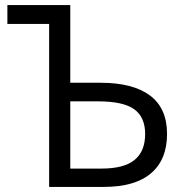

<svg xmlns="http://www.w3.org/2000/svg" viewBox="-20 -734 728 754"><path d="M636 -208Q636 -107 573 -53.5Q510 0 388 0H173V-640H9V-714H256V-409H375Q502 -409 569 -359Q636 -309 636 -208ZM256 -72H379Q467 -72 508.5 -106Q550 -140 550 -208Q550 -274 507 -305Q464 -336 365 -336H256Z"/></svg>

Font: Stephens Clock
Style: Regular
Weight: 400
Designer: Peter Wiegel (catfonts.de) with slight modifications by DT1.org
Version: Version 0.9.1